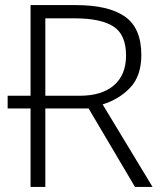

<svg xmlns="http://www.w3.org/2000/svg" viewBox="-20 -734 640 754"><path d="M278 -714Q406 -714 470.5 -669Q535 -624 535 -518Q535 -436 491.5 -390Q448 -344 383 -324L579 0H510L328 -308H158V0H100V-308H10V-358H100V-714ZM273 -662H158V-358H293Q380 -358 427.5 -399Q475 -440 475 -516Q475 -598 425.5 -630Q376 -662 273 -662Z"/></svg>

Font: BC Sans Light
Style: Regular
Weight: 300
Designer: Monotype Design Team
Foundry: Monotype Imaging Inc.
Version: Version 2.000;GOOG;noto-source:20170915:90ef993387c0